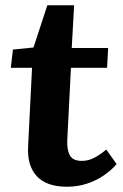

<svg xmlns="http://www.w3.org/2000/svg" viewBox="-20 -694 468 728"><path d="M29 -506 107 -514 159.5 -674H261L252 -512H390L386 -437H249L235 -162.5Q233.5 -125.5 245 -104.8Q256.5 -84 290 -84Q315.5 -84 338 -96Q360.5 -108 383 -127L422 -72Q402.5 -48.5 373.5 -28.8Q344.5 -9 309.3 2.5Q274 14 234 14Q156.5 14 119.7 -25.7Q83 -65.5 86.5 -137L101.5 -437H21Z"/></svg>

Font: Literata
Style: Italic
Weight: 400
Italic angle: -2°
Designer: Latin by Veronika Burian and Jose Scaglione. Greek by Irene Vlachou. Cyrillic by Vera Evstafieva
Foundry: TypeTogether
Version: Version 3.103;gftools[0.9.29]